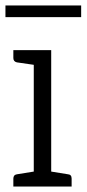

<svg xmlns="http://www.w3.org/2000/svg" viewBox="-20 -685 318 705"><path d="M230 -45Q243 -44 243 -29V0H29V-29Q29 -43 42 -45L104 -55V-447L42 -456Q29 -459 29 -472V-501H168V-55ZM278 -622H0V-665H278Z"/></svg>

Font: Aleo Light
Style: Regular
Weight: 300
Designer: Alessio Laiso
Foundry: Alessio Laiso
Version: Version 2.000